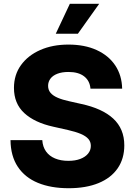

<svg xmlns="http://www.w3.org/2000/svg" viewBox="-20 -970 702 1000"><path d="M337.4 10.3Q245.1 10.3 177.5 -17.6Q109.9 -45.4 72.8 -101.3Q35.6 -157.2 34.7 -240.2H200.2Q202.6 -205.1 219.7 -181.2Q236.8 -157.2 266.6 -144.8Q296.4 -132.3 335.9 -132.3Q372.1 -132.3 398.2 -142.3Q424.3 -152.3 438.7 -169.9Q453.1 -187.5 453.1 -210.4Q453.1 -231.4 440.2 -246.3Q427.2 -261.2 400.9 -272.5Q374.5 -283.7 333.5 -293L257.3 -310.1Q160.2 -331.5 106.4 -381.1Q52.7 -430.7 52.7 -512.2Q52.7 -580.1 89.1 -630.6Q125.5 -681.2 189.5 -709.5Q253.4 -737.8 336.4 -737.8Q421.4 -737.8 483.6 -709.2Q545.9 -680.7 580.3 -629.2Q614.7 -577.6 616.2 -508.3H451.2Q447.8 -549.3 418.2 -572.3Q388.7 -595.2 336.4 -595.2Q302.7 -595.2 278.8 -585.9Q254.9 -576.7 242.7 -560.3Q230.5 -543.9 230.5 -522.9Q230.5 -501.5 243.4 -486.3Q256.3 -471.2 281 -460.7Q305.7 -450.2 339.8 -442.9L402.8 -428.7Q457.5 -417 499.3 -397.9Q541 -378.9 569.6 -352.5Q598.1 -326.2 612.8 -291.3Q627.4 -256.3 627.4 -212.9Q627.4 -143.6 592.8 -93.3Q558.1 -43 493.2 -16.4Q428.2 10.3 337.4 10.3ZM270.5 -794.4 343.8 -950.2H496.6L385.7 -794.4Z"/></svg>

Font: Inter 18pt ExtraBold
Style: Regular
Weight: 800
Designer: Rasmus Andersson
Foundry: rsms
Version: Version 4.001;git-66647c0bb